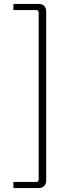

<svg xmlns="http://www.w3.org/2000/svg" viewBox="-20 -788 356 973"><path d="M48 -768H177Q194 -768 204 -758Q214 -748 214 -731V128Q214 144 204 154.5Q194 165 177 165H48V134H163Q176 134 176 121V-724Q176 -737 163 -737H48Z"/></svg>

Font: Exo 2.0 Extra Light
Style: Regular
Weight: 250
Designer: Natanael Gama
Version: Version 1.001;PS 001.001;hotconv 1.0.70;makeotf.lib2.5.58329